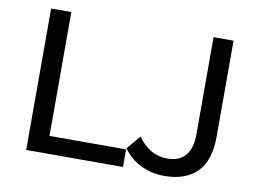

<svg xmlns="http://www.w3.org/2000/svg" viewBox="-76 -814 1259 936"><g transform="rotate(10 553.5 -346.0)"><path d="M584 0H105V-700H205V-87H584ZM789 8Q727 8 673 -18Q619 -44 585 -93L643 -161Q701 -78 789 -78Q847 -78 878 -113Q909 -148 909 -220V-700H1008V-225Q1008 -106 951 -49Q894 8 789 8Z"/></g></svg>

Font: Argentum Novus
Style: Regular
Weight: 400
Designer: Julieta Ulanovsky
Foundry: Julieta Ulanovsky
Version: Version 7.20;July 27, 2021;FontCreator 13.0.0.2683 64-bit